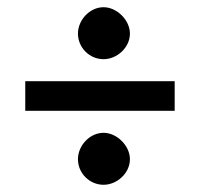

<svg xmlns="http://www.w3.org/2000/svg" viewBox="-20 -505 553 532"><path d="M50 -280V-198H464V-280ZM196 -64C196 -25 228 7 267 7C304 7 340 -25 340 -64C340 -101 304 -137 267 -137C228 -137 196 -101 196 -64ZM196 -412C196 -373 228 -341 267 -341C304 -341 340 -373 340 -412C340 -449 304 -485 267 -485C228 -485 196 -449 196 -412Z"/></svg>

Font: Quattrocento Sans
Style: Bold
Weight: 700
Designer: Pablo Impallari
Foundry: Pablo Impallari, Igino Marini, Brenda Gallo
Version: Version 2.000